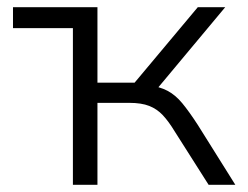

<svg xmlns="http://www.w3.org/2000/svg" viewBox="-20 -512 687 532"><path d="M182 0V-434H16V-492H250V-283H353L528 -492H604L407 -256L391 -276Q422 -272 444 -260.5Q466 -249 485 -226Q504 -203 528 -166L632 0H558L464 -148Q447 -176 431 -193Q415 -210 393.5 -218.5Q372 -227 338 -227H250V0Z"/></svg>

Font: Nunito Sans 8pt Light
Style: Regular
Weight: 300
Version: Version 3.101;gftools[0.9.27]